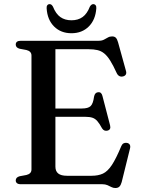

<svg xmlns="http://www.w3.org/2000/svg" viewBox="-20 -899 688 937"><path d="M205.9 -369.5H379.4Q410.1 -369.5 422.3 -381.3Q434.5 -393.1 439 -427.2Q441 -437.6 445.9 -442.9Q450.7 -448.1 458.7 -449Q475 -450.8 479.9 -430.9L517.1 -287.8Q519.8 -277.1 517 -270.7Q514.2 -264.3 505.4 -261.7Q497.1 -259.4 490 -262.1Q482.8 -264.9 477.9 -272.9Q465.5 -296.2 454.8 -308.2Q444.1 -320.2 430.9 -324.5Q417.6 -328.9 397.3 -328.9H205.9ZM56.8 -681.6Q56.8 -690.4 62.8 -695.2Q68.8 -700 81.5 -700H461.2Q477 -700 487.2 -705.4Q497.4 -710.8 506.5 -716Q515.5 -721.3 527 -721.3Q539 -721.3 545.4 -714.7Q551.8 -708.1 556.1 -692.8L594.7 -553.2Q597.8 -543 594.4 -536.1Q591 -529.2 581.8 -526.4Q571.6 -523.5 563.2 -527.4Q554.8 -531.4 549.7 -542.1Q532.4 -580.1 517.9 -603.2Q503.4 -626.4 488.4 -638.4Q473.3 -650.5 455.2 -654.6Q437.1 -658.8 412.4 -658.8H250.4V-85.7Q250.4 -63.3 264.2 -52.3Q277.9 -41.2 306.7 -41.2H427.1Q459.5 -41.2 482.3 -51.8Q505 -62.3 525.8 -93.5Q546.5 -124.7 572.2 -186.6Q576.4 -196 583.2 -199.5Q589.9 -203 598.4 -201.8Q608.7 -200.4 613.1 -193.2Q617.5 -186 614.4 -174.2L573.9 -10.5Q569.8 4.4 562.9 11.5Q555.9 18.6 542.8 18.6Q532.7 18.6 523.7 13.9Q514.7 9.3 504.3 4.6Q493.8 0 478.9 0H81.5Q68.8 0 62.8 -5.1Q56.8 -10.1 56.8 -18.4Q56.8 -33.7 75.9 -38.9L108.7 -45Q120.8 -47.9 127.2 -54.6Q133.6 -61.3 133.6 -72V-628Q133.6 -638.7 127.2 -645.4Q120.8 -652.1 108.7 -655L75.9 -661.1Q56.8 -666.3 56.8 -681.6ZM328.8 -800Q361.1 -800 383.1 -815.9Q405.1 -831.8 418.5 -866.5Q422.4 -873 426.5 -875.9Q430.6 -878.8 435 -878.8Q442.3 -878.8 446.6 -873.4Q450.8 -868 450 -858.5Q446.3 -802.7 413.4 -769.8Q380.4 -736.8 328.8 -736.8Q276.9 -736.8 243.9 -769.8Q211 -802.7 207.6 -858.5Q206.8 -868 210.9 -873.4Q215 -878.8 222.1 -878.8Q227.2 -878.8 231 -875.9Q234.7 -873 238.5 -866.5Q252.4 -831.4 274.6 -815.7Q296.8 -800 328.8 -800Z"/></svg>

Font: Fraunces
Style: Regular
Weight: 900
Version: Version 1.000;[b76b70a41]